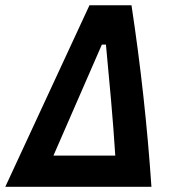

<svg xmlns="http://www.w3.org/2000/svg" viewBox="-52 -714 658 734"><path d="M-31.7 0H526.9C511.2 -231.4 485.8 -462.4 450.7 -693.8H290ZM152.3 -119.1 337.4 -543.5H353C366.2 -401.9 379.9 -260.7 388.7 -119.1Z"/></svg>

Font: Cascadia Code NF
Style: Bold Italic
Weight: 700
Italic angle: -10°
Monospace: yes
Designer: Aaron Bell
Foundry: Saja Typeworks
Version: Version 2404.023